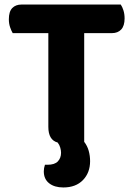

<svg xmlns="http://www.w3.org/2000/svg" viewBox="-20 -626 590 846"><path d="M351 -480V-1Q365 17 371 39Q377 61 377 84Q377 135 345.5 167.5Q314 200 259 200Q220 200 196.5 181.5Q173 163 173 129Q173 115 178 100H189Q221 100 235 85Q249 70 249 47Q249 37 245.5 24.5Q242 12 234 2Q193 -9 193 -67V-480H36Q30 -490 24.5 -506Q19 -522 19 -541Q19 -575 34 -590.5Q49 -606 75 -606H512Q519 -596 524 -580Q529 -564 529 -545Q529 -512 514 -496Q499 -480 473 -480Z"/></svg>

Font: Baloo Bhaina 2
Style: Bold
Weight: 700
Designer: Yesha Goshar, Manish Minz, Shuchita Grover and Ek Type
Foundry: Ek Type
Version: Version 1.640;hotconv 1.0.111;makeotfexe 2.5.65597; ttfautoh